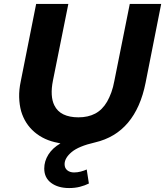

<svg xmlns="http://www.w3.org/2000/svg" viewBox="-20 -720 836 972"><path d="M377 -126Q426 -126 462 -145Q498 -164 522 -205Q534 -226 543.5 -252Q553 -278 559 -311L637 -700H796L717 -301Q692 -175 628 -99Q564 -23 461 1Q378 20 342.5 50Q307 80 307 111Q307 131 320.5 142Q334 153 355 153Q372 153 389 148.5Q406 144 419 138L430 209Q410 219 385 225.5Q360 232 330 232Q274 232 239 206Q204 180 204 133Q204 96 225 62.5Q246 29 286 6Q282 5 279.5 4.5Q277 4 273 3Q203 -10 154.5 -51.5Q106 -93 87 -157Q78 -190 77 -228Q76 -266 85 -308L163 -700H326L248 -312Q240 -272 242 -240.5Q244 -209 255 -187Q270 -156 301 -141Q332 -126 377 -126Z"/></svg>

Font: MOST Montserrat
Style: Bold Italic
Weight: 700
Italic angle: -11.3°
Designer: Julieta Ulanovsky
Foundry: Julieta Ulanovsky
Version: Version 8.000;March 11, 2024;FontCreator 15.0.0.2926 64-bit